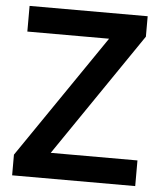

<svg xmlns="http://www.w3.org/2000/svg" viewBox="-52 -759 679 805"><g transform="rotate(5 288.0 -357.0)"><path d="M547 0H29V-87L384 -606H40V-714H537V-628L182 -108H547Z"/></g></svg>

Font: Noto Sans Medefaidrin SemiBold
Style: Regular
Weight: 600
Designer: Dalton Maag Ltd
Foundry: Dalton Maag Ltd
Version: Version 1.002; ttfautohint (v1.8.4.7-5d5b)